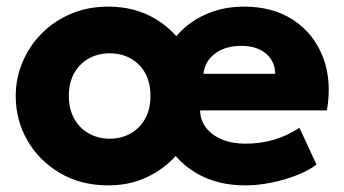

<svg xmlns="http://www.w3.org/2000/svg" viewBox="-20 -545 1040 580"><path d="M307 15Q225 15 162 -21.8Q99 -58.5 63.2 -120Q27.5 -181.5 27.5 -255Q27.5 -308.5 48 -357.2Q68.5 -406 105.8 -443.8Q143 -481.5 194.2 -503.2Q245.5 -525 307 -525Q387.5 -525 449 -488.2Q510.5 -451.5 545.2 -390Q580 -328.5 580 -255Q580 -201.5 560.2 -152.8Q540.5 -104 504 -66.5Q467.5 -29 417.5 -7Q367.5 15 307 15ZM311.5 -126Q346.5 -126 374.5 -141.8Q402.5 -157.5 418.5 -186.5Q434.5 -215.5 434.5 -255Q434.5 -295 418.8 -323.8Q403 -352.5 375 -368.2Q347 -384 311.5 -384Q276 -384 248 -368.2Q220 -352.5 204 -323.8Q188 -295 188 -255Q188 -215.5 204.2 -186.5Q220.5 -157.5 248.5 -141.8Q276.5 -126 311.5 -126ZM721 15Q640 15 578.8 -18.8Q517.5 -52.5 483.5 -113.2Q449.5 -174 449.5 -255.5Q449.5 -314.5 469.5 -364Q489.5 -413.5 525.2 -449.5Q561 -485.5 610 -505.2Q659 -525 717.5 -525Q805.5 -525 867 -484Q928.5 -443 955.8 -372Q983 -301 967.5 -211.5H584.5Q585 -181.5 602.5 -159Q620 -136.5 650.5 -123.8Q681 -111 721.5 -111Q766.5 -111 807 -122.8Q847.5 -134.5 884.5 -159L936 -48Q913 -30 876.8 -15.8Q840.5 -1.5 799.5 6.8Q758.5 15 721 15ZM594.5 -322H811.5Q810.5 -360.5 783 -383.5Q755.5 -406.5 708.5 -406.5Q661 -406.5 630 -383.5Q599 -360.5 594.5 -322Z"/></svg>

Font: Geologica Thin Roman
Style: Bold
Weight: 700
Version: Version 1.010;gftools[0.9.28]